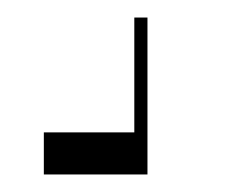

<svg xmlns="http://www.w3.org/2000/svg" viewBox="-20 -68 258 219"><path d="M30 83H133.2V-48H148.2V131H30Z"/></svg>

Font: Facade Sud
Style: Regular
Weight: 100
Designer: Éléonore Fines
Foundry: Velvetyne Type Foundry
Version: Version 1.001;Glyphs 3.2 (3202)